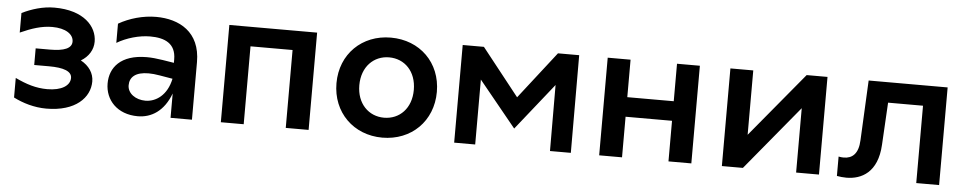

<svg xmlns="http://www.w3.org/2000/svg" viewBox="-36 -790 5267 1046"><g transform="rotate(5 2597.5 -267.0)"><path d="M231 9C391 9 468 -72 468 -160C468 -205 442 -244 396 -269C438 -294 462 -333 462 -377C462 -461 388 -543 228 -543C165 -543 104 -524 51 -498V-391C113 -419 168 -437 225 -437C299 -437 342 -407 342 -367C342 -330 300 -313 224 -313H145V-222H226C305 -222 351 -206 351 -169C351 -127 305 -97 227 -97C165 -97 112 -114 51 -143V-36C102 -10 165 9 231 9Z M910 0H1027V-315C1027 -480 911 -541 784 -541C713 -541 639 -520 580 -486V-381C632 -412 701 -432 761 -432C841 -432 902 -406 902 -319V-300L840 -310C808 -315 779 -318 753 -318C609 -318 552 -243 552 -157C552 -67 618 7 731 7C805 7 873 -34 910 -133ZM667 -157C667 -202 699 -231 770 -231C788 -231 808 -229 831 -225L902 -213C883 -121 822 -81 765 -81C712 -81 667 -112 667 -157Z M1185 0H1310V-426H1540V0H1665V-532H1185Z M2068 7C2227 7 2343 -107 2343 -267C2343 -427 2227 -540 2068 -540C1911 -540 1794 -427 1794 -267C1794 -107 1911 7 2068 7ZM2068 -102C1984 -102 1919 -166 1919 -267C1919 -368 1984 -432 2068 -432C2153 -432 2217 -368 2217 -267C2217 -166 2153 -102 2068 -102Z M2461 0H2576V-355L2780 -105L2984 -361L2985 0H3099L3098 -534H2982L2781 -276L2577 -534H2461Z M3254 0H3379V-222H3633V0H3758V-534H3633V-329H3379V-534H3254Z M3925 0H4040L4331 -352V0H4456V-534H4342L4050 -182V-534H3925Z M4988 0H5113V-534H4681L4665 -206C4662 -132 4629 -104 4582 -104C4573 -104 4564 -105 4554 -107V-1C4570 2 4588 4 4606 4C4688 4 4776 -39 4784 -192L4797 -423H4988Z"/></g></svg>

Font: Chess Sans SemiBold
Style: Regular
Weight: 600
Designer: Wolf Bōese
Foundry: Wolf Bōese
Version: Version 7.223;Glyphs 3.3 (3306)